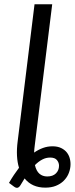

<svg xmlns="http://www.w3.org/2000/svg" viewBox="-20 -714 353 907"><path d="M226.6 -693.8 144.5 -29.8Q143.1 -20 142.3 -10.7Q141.6 -1.5 141.1 6.8Q161.6 -7.3 183.1 -15.1Q204.6 -22.9 228 -22.9Q252 -22.9 269 -14.6Q286.1 -6.3 296.4 7.1Q306.6 20.5 310.5 37.8Q314.5 55.2 312.5 73.2Q310.5 91.8 302.5 109.4Q294.4 127 279.8 141.1Q265.1 155.3 243.9 163.8Q222.7 172.4 193.8 172.4Q131.3 172.4 96.2 128.9L77.1 160.2Q70.8 170.9 63.2 172.9Q55.7 174.8 45.4 167L22.5 149.9Q33.7 130.4 45.7 112.5Q57.6 94.7 69.8 78.6Q62 53.7 60.3 22.2Q58.6 -9.3 63.5 -46.9L143.1 -693.8ZM216.8 30.3Q197.3 30.3 179.7 39.6Q162.1 48.8 145 65.9Q151.4 93.8 166.3 106.7Q181.2 119.6 203.1 119.6Q229.5 119.6 244.1 105.2Q258.8 90.8 258.8 68.8Q258.8 54.2 249 42.2Q239.3 30.3 216.8 30.3Z"/></svg>

Font: Carlito
Style: Italic
Weight: 400
Italic angle: -7°
Designer: Lukasz Dziedzic
Foundry: tyPoland Lukasz Dziedzic
Version: Version 1.104